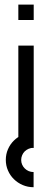

<svg xmlns="http://www.w3.org/2000/svg" viewBox="-20 -634 223 823"><path d="M124.5 -438.5V0H58.6V-438.5ZM124.5 -614.3V-548.3H58.6V-614.3ZM70.8 51.8Q70.8 62.5 75 71.8Q79.1 81.1 86.2 88.1Q93.3 95.2 103 99.4Q112.8 103.5 124 103.5V168.5Q99.1 168.5 77.4 159.2Q55.7 149.9 39.6 134Q23.4 118.2 14.2 96.9Q4.9 75.7 4.9 51.3Q4.9 26.9 14.2 5.6Q23.4 -15.6 39.6 -31.5Q55.7 -47.4 77.4 -56.6Q99.1 -65.9 124 -65.9V-0.5Q112.8 -0.5 103 3.7Q93.3 7.8 86.2 14.6Q79.1 21.5 75 31.2Q70.8 41 70.8 51.8Z"/></svg>

Font: Aeronef
Style: Regular
Weight: 400
Designer: Peter Wiegel - CAT-Fonts Germany
Foundry: CAT-Fonts, Peter Wiegel
Version: Version 0.002